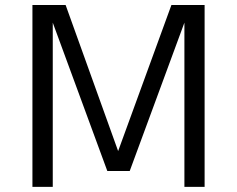

<svg xmlns="http://www.w3.org/2000/svg" viewBox="-20 -726 921 746"><path d="M775 0H696.5V-638L484 -61.5H397L185 -638V0H106V-706.5H235L439 -139L646 -706.5H775Z"/></svg>

Font: Acari Sans
Style: Regular
Weight: 400
Designer: Alfredo Marco Pradil and Stefan Peev (font) & Cristiano Sobral (main changes)
Foundry: Alfredo Marco Pradil and Stefan Peev (font) & Cristiano Sobral (main changes)
Version: Version 1.063; ttfautohint (v1.8.3)